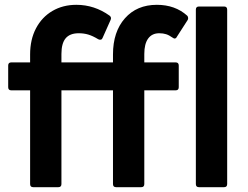

<svg xmlns="http://www.w3.org/2000/svg" viewBox="-20 -777 1031 797"><path d="M118 0Q105 0 105 -13V-402H27Q14 -402 14 -415V-505Q14 -518 27 -518H105V-551Q105 -613 129.5 -659.5Q154 -706 197.5 -731.5Q241 -757 297 -757Q372 -757 435 -712Q444 -705 439 -694L406 -620Q404 -614 399 -612.5Q394 -611 388 -614Q365 -628 346.5 -633.5Q328 -639 307 -639Q270 -639 252.5 -618Q235 -597 235 -553V-518H449V-551Q449 -645 498.5 -701Q548 -757 631 -757Q707 -757 757 -712Q761 -708 761 -702Q761 -697 759 -694L714 -624Q711 -617 704 -617Q702 -617 696 -621Q682 -631 669.5 -635Q657 -639 641 -639Q611 -639 595 -617Q579 -595 579 -553V-518H709Q722 -518 722 -505V-415Q722 -402 709 -402H579V-13Q579 0 566 0H462Q449 0 449 -13V-402H235V-13Q235 0 222 0ZM806 0Q793 0 793 -13V-737Q793 -750 806 -750H910Q923 -750 923 -737V-13Q923 0 910 0Z"/></svg>

Font: LINE Seed Sans TH
Style: Bold
Weight: 700
Designer: Dalton Maag Ltd | Thai characters by Cadson Demak Co.,Ltd.
Foundry: Dalton Maag Ltd
Version: Version 1.002